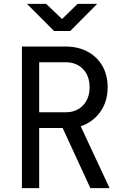

<svg xmlns="http://www.w3.org/2000/svg" viewBox="-20 -970 640 990"><path d="M93 0V-730H318Q383 -730 432 -703.5Q481 -677 508 -630Q535 -583 535 -520Q535 -446 497 -393Q459 -340 396 -319L545 0H446L303 -310H182V0ZM182 -391H318Q374 -391 408 -426.5Q442 -462 442 -520Q442 -579 408 -614Q374 -649 318 -649H182ZM259 -810 119 -950H218L300 -872L380 -950H481L342 -810Z"/></svg>

Font: JetBrainsMono NFM
Style: Regular
Weight: 400
Monospace: yes
Designer: Philipp Nurullin, Konstantin Bulenkov
Foundry: JetBrains
Version: Version 2.304; ttfautohint (v1.8.4.7-5d5b);Nerd Fonts 3.3.0